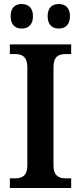

<svg xmlns="http://www.w3.org/2000/svg" viewBox="-20 -935 402 955"><path d="M273 -793C301 -793 328 -809 328 -854C328 -900 301 -915 273 -915C242 -915 217 -900 217 -854C217 -809 242 -793 273 -793ZM88 -793C117 -793 144 -809 144 -854C144 -900 117 -915 88 -915C58 -915 33 -900 33 -854C33 -809 58 -793 88 -793ZM29 0H334V-48H306C273 -48 246 -61 246 -112V-600C246 -654 271 -666 306 -666H334V-714H29V-666H57C88 -666 116 -654 116 -601V-111C116 -60 88 -48 57 -48H29Z"/></svg>

Font: Noto Serif Khmer SemiCondensed SemiBold
Style: Regular
Weight: 600
Width: 4
Designer: Danh Hong and the Monotype Design Team
Foundry: Monotype Imaging Inc.
Version: Version 2.004